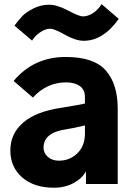

<svg xmlns="http://www.w3.org/2000/svg" viewBox="-20 -877 633 915"><path d="M187.5 -173.8Q187.5 -147.5 208 -129.4Q228.5 -111.3 260.7 -111.3Q312.5 -111.3 348.6 -146.5Q384.8 -181.6 384.8 -240.2V-279.3Q328.1 -265.6 294.9 -260.7Q187.5 -245.1 187.5 -173.8ZM29.3 -160.2Q29.3 -240.2 90.8 -293Q152.3 -345.7 271.5 -363.3Q369.1 -378.9 384.8 -383.8V-414.1Q384.8 -450.2 359.9 -467.3Q335 -484.4 294.9 -484.4Q203.1 -484.4 136.7 -412.1L44.9 -491.2Q140.6 -605.5 293 -605.5Q427.7 -605.5 484.4 -541Q541 -476.6 541 -358.4V0H389.6V-60.5Q372.1 -27.3 331.1 -4.9Q290 17.6 237.3 17.6Q141.6 17.6 85.4 -31.7Q29.3 -81.1 29.3 -160.2ZM48.8 -754.9Q69.3 -782.2 86.9 -800.8Q104.5 -819.3 139.6 -836.9Q174.8 -854.5 214.8 -854.5Q252 -854.5 304.7 -826.7Q357.4 -798.8 375 -798.8Q399.4 -798.8 424.3 -815.4Q449.2 -832 463.9 -857.4L545.9 -787.1Q471.7 -682.6 378.9 -682.6Q340.8 -682.6 289.6 -711.4Q238.3 -740.2 219.7 -740.2Q197.3 -740.2 172.9 -724.1Q148.4 -708 132.8 -683.6Z"/></svg>

Font: Gothic A1 Black
Style: Regular
Weight: 900
Version: Version 2.50